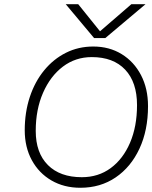

<svg xmlns="http://www.w3.org/2000/svg" viewBox="-20 -880 720 908"><path d="M478 -700H425L291 -860H350L453 -732L601 -860H668ZM97 -264Q97 -349 121 -421.5Q145 -494 189 -547.5Q233 -601 292 -630.5Q351 -660 421 -660Q497 -660 555.5 -624Q614 -588 647 -524.5Q680 -461 680 -378Q680 -264 639.5 -177Q599 -90 527 -41Q455 8 360 8Q283 8 223.5 -26.5Q164 -61 130.5 -122.5Q97 -184 97 -264ZM628 -383Q628 -491 572 -550.5Q516 -610 414 -610Q337 -610 277.5 -565Q218 -520 183.5 -441Q149 -362 149 -261Q149 -157 206.5 -99.5Q264 -42 367 -42Q445 -42 503.5 -85Q562 -128 595 -205Q628 -282 628 -383Z"/></svg>

Font: Overused Grotesk Light
Style: Italic
Weight: 300
Italic angle: -10°
Version: Version 0.003